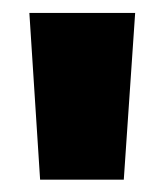

<svg xmlns="http://www.w3.org/2000/svg" viewBox="-20 -680 260 304"><path d="M176 -395.5H43.5L26.5 -659.5H194Z"/></svg>

Font: Anek Odia Medium ExtraBold
Style: Regular
Weight: 800
Version: Version 1.003